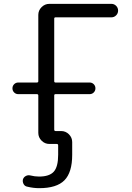

<svg xmlns="http://www.w3.org/2000/svg" viewBox="-20 -773 690 1001"><path d="M298.8 -89.8Q322.3 -89.8 339.4 -72.8Q356.4 -55.7 356.4 -32.2V34.2Q356.4 126 315.9 167Q275.4 208 184.6 208Q153.3 208 122.1 200.2Q109.4 198.2 103 186.5Q96.7 174.8 99.6 162.1Q103.5 150.4 114.7 144.5Q126 138.7 137.7 141.6Q161.1 147.5 183.6 147.5Q237.3 147.5 260.3 122.1Q283.2 96.7 283.2 34.2V-15.6Q283.2 -22.5 275.4 -22.5H262.7H237.3Q213.9 -22.5 196.8 -39.6Q179.7 -56.6 179.7 -80.1V-275.4Q179.7 -282.2 171.9 -282.2H75.2Q62.5 -282.2 53.7 -291Q44.9 -299.8 44.9 -312.5Q44.9 -325.2 53.7 -334Q62.5 -342.8 75.2 -342.8H171.9Q179.7 -342.8 179.7 -349.6V-695.3Q179.7 -718.8 196.8 -735.8Q213.9 -752.9 237.3 -752.9H560.5Q575.2 -752.9 585.4 -742.7Q595.7 -732.4 595.7 -717.8Q595.7 -703.1 585.4 -692.9Q575.2 -682.6 560.5 -682.6H269.5Q262.7 -682.6 262.7 -675.8V-349.6Q262.7 -342.8 269.5 -342.8H447.3Q460 -342.8 468.8 -334Q477.5 -325.2 477.5 -312.5Q477.5 -299.8 468.8 -291Q460 -282.2 447.3 -282.2H269.5Q262.7 -282.2 262.7 -275.4V-97.7Q262.7 -89.8 269.5 -89.8Z"/></svg>

Font: Gen Jyuu Gothic Normal
Style: Regular
Weight: 300
Designer: [Source Han Sans]
Ryoko NISHIZUKA  (kana & ideographs); Paul D. Hunt (Latin, Greek & Cyrillic); Wenlong ZHANG  (bopomofo
Version: Version 1.002.20150607